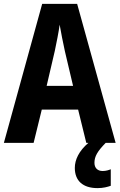

<svg xmlns="http://www.w3.org/2000/svg" viewBox="-20 -735 616 988"><path d="M424 0H435C386 42 365 87 365 129C365 195 406 233 482 233C511 233 533 227 550 221V136C540 140 526 145 508 145C482 145 466 129 466 103C466 70 481 44 524 0H575L377 -715H197L0 0H153L195 -171H382ZM314 -471 356 -293H220L262 -473C271 -516 282 -570 287 -608C293 -571 305 -513 314 -471Z"/></svg>

Font: Noto Sans Lao Looped Condensed
Style: Bold
Weight: 700
Width: 3
Designer: Mark Frömberg, Ben Mitchell
Foundry: The Fontpad Ltd
Version: Version 1.002